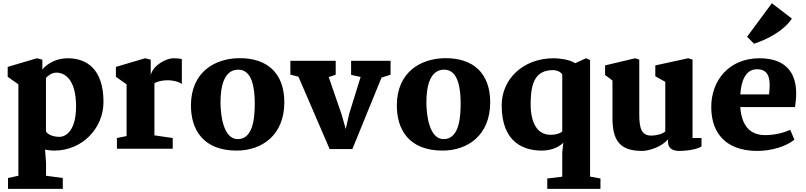

<svg xmlns="http://www.w3.org/2000/svg" viewBox="-20 -924 5009 1193"><path d="M29.8 182.1V249.5H370.1V182.1L266.1 168V86.4L259.8 5.9C269.5 7.3 294.4 11.7 317.4 11.7C491.7 11.7 623 -127.4 623 -290.5C623 -495.1 518.1 -562 401.4 -562C307.1 -562 250 -504.9 243.2 -490.2V-553.2L209 -562L27.8 -508.3V-446.8L94.2 -399.9V168ZM265.6 -107.9V-439.5C274.4 -449.7 298.3 -472.7 331.1 -472.7C379.4 -472.7 452.6 -435.1 452.6 -263.2C452.6 -111.8 389.6 -73.7 348.6 -73.7C315.9 -73.7 275.9 -85.9 265.6 -107.9Z M706.5 0H1053.2V-66.4L939.5 -83V-406.7C944.8 -410.2 971.2 -425.3 1026.4 -425.3C1048.8 -425.3 1093.8 -417 1109.9 -401.9V-556.2C1101.6 -560.1 1080.1 -562 1057.1 -562C1016.6 -562 933.1 -522.9 916.5 -457.5V-553.2L881.3 -562L700.2 -508.3V-446.8L766.6 -399.9V-78.6L706.5 -66.4Z M1166.5 -273.9C1164.6 -117.2 1243.7 12.2 1451.7 11.7C1606.4 11.2 1746.6 -83 1746.6 -288.6C1746.6 -470.2 1639.6 -564.5 1465.3 -562.5C1311.5 -560.5 1168.9 -474.1 1166.5 -273.9ZM1457 -59.6C1369.6 -59.6 1350.1 -204.1 1350.1 -287.6C1350.1 -383.3 1370.1 -491.2 1460.9 -491.2C1548.3 -491.2 1563 -373 1563 -280.3C1563 -177.2 1547.9 -59.6 1457 -59.6Z M2028.3 2.4H2169.4L2350.6 -441.9L2406.7 -459.5V-546.4H2161.6V-459L2220.7 -445.8L2149.4 -215.8L2128.4 -122.1L2102.1 -214.4L2022.5 -445.3L2065.9 -459.5V-546.4H1784.2V-460.4L1834.5 -447.3Z M2445.8 -273.9C2443.8 -117.2 2522.9 12.2 2731 11.7C2885.7 11.2 3025.9 -83 3025.9 -288.6C3025.9 -470.2 2918.9 -564.5 2744.6 -562.5C2590.8 -560.5 2448.2 -474.1 2445.8 -273.9ZM2736.3 -59.6C2648.9 -59.6 2629.4 -204.1 2629.4 -287.6C2629.4 -383.3 2649.4 -491.2 2740.2 -491.2C2827.6 -491.2 2842.3 -373 2842.3 -280.3C2842.3 -177.2 2827.1 -59.6 2736.3 -59.6Z M3097.2 -269.5C3097.2 -30.8 3243.7 11.7 3345.7 11.7C3420.4 11.7 3462.4 -19.5 3480 -37.1L3473.6 22.9V173.8L3380.4 185.1V249.5H3710.9V185.1L3646.5 173.3V-550.8L3621.1 -562L3553.7 -531.2C3520.5 -554.2 3454.1 -562 3420.4 -562C3230 -562 3097.2 -432.6 3097.2 -269.5ZM3401.4 -86.4C3311 -86.4 3273.9 -172.4 3277.3 -294.4C3280.3 -409.7 3307.1 -488.3 3416.5 -488.3C3441.4 -488.3 3466.3 -475.6 3473.6 -460.9V-106.4C3457.5 -93.8 3432.1 -86.4 3401.4 -86.4Z M3785.6 -190.9C3785.6 -47.9 3833.5 13.7 3969.7 13.7C4016.1 13.7 4093.8 -13.7 4130.9 -58.6V-40C4130.9 -1 4162.1 13.7 4200.7 13.7C4253.9 13.7 4317.4 2 4338.9 -14.2V-66.4H4283.2V-553.7L4255.9 -562L4051.8 -517.6V-450.2L4113.8 -415.5V-107.4C4097.7 -91.8 4059.6 -81.5 4026.9 -81.5C3966.3 -81.5 3952.1 -126 3952.1 -213.9V-553.7L3926.3 -562L3739.7 -517.6V-458L3785.6 -423.8Z M4665 -652.3C4748.5 -678.7 4853 -734.9 4900.4 -808.6L4775.9 -903.8L4622.1 -695.8ZM4399.4 -259.3C4399.4 -87.9 4499 10.3 4676.3 13.7C4771 15.6 4866.2 -14.6 4916 -56.2L4890.1 -117.2C4837.4 -93.8 4781.7 -84.5 4734.4 -84.5C4638.7 -84.5 4588.4 -144 4579.6 -258.8H4919.9C4923.8 -286.1 4928.2 -317.4 4926.8 -357.9C4922.4 -477.1 4857.4 -562 4699.2 -562C4511.7 -562 4399.4 -426.3 4399.4 -259.3ZM4580.1 -337.4C4585 -412.6 4607.9 -493.7 4683.6 -493.7C4704.6 -493.7 4719.7 -489.3 4731.4 -481C4771 -453.1 4762.7 -385.3 4758.8 -337.4Z"/></svg>

Font: Merriweather
Style: Heavy
Weight: 900
Designer: Eben Sorkin ( eben@eyebytes.com )
Foundry: Sorkin Type Co.
Version: Version 1.003